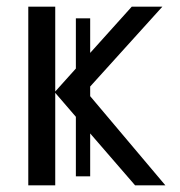

<svg xmlns="http://www.w3.org/2000/svg" viewBox="-20 -557 540 577"><path d="M386 0 251 -156V-27H208V-206L146 -278V0H65V-537H146V-282L208 -351V-502H251V-398L376 -537H468L251 -297V-268L477 0Z"/></svg>

Font: Noto Sans Mono UI Cond
Style: Regular
Weight: 400
Width: 3
Monospace: yes
Designer: Monotype Design team
Foundry: Monotype Imaging Inc.
Version: Version 1.000